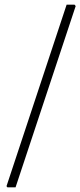

<svg xmlns="http://www.w3.org/2000/svg" viewBox="-20 -696 346 827"><path d="M301 -676 306 -670 47 111H12L8 106L267 -676Z"/></svg>

Font: Alegreya Sans Light
Style: Italic
Weight: 300
Italic angle: -7°
Designer: Juan Pablo del Peral
Foundry: Huerta Tipografica
Version: Version 2.007